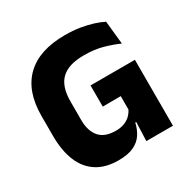

<svg xmlns="http://www.w3.org/2000/svg" viewBox="-152 -793 932 946"><g transform="rotate(-30 314.0 -319.5)"><path d="M259 14Q186 14 136.8 -17.5Q87.5 -49 63 -108.8Q38.5 -168.5 38.5 -252.5V-365Q38.5 -506 114.8 -579.5Q191 -653 337.5 -653Q382.5 -653 421 -646.8Q459.5 -640.5 491.2 -630.5Q523 -620.5 546.5 -608.5L560 -476.5Q522 -493.5 475.2 -506.8Q428.5 -520 368 -520Q280 -520 239 -480.2Q198 -440.5 198 -356V-251Q198 -188 227.8 -153.5Q257.5 -119 320.5 -119Q348.5 -119 369.2 -127.2Q390 -135.5 403.8 -149Q417.5 -162.5 425.5 -179V-301L446 -255L323 -254.5V-375H575.5V-106.5H422.5Q415 -72 397.2 -44.8Q379.5 -17.5 346.2 -1.8Q313 14 259 14ZM429 -131.5H575.5V0H424Z"/></g></svg>

Font: Anek Bangla
Style: Bold
Weight: 700
Designer: Sulekha Rajkumar (Bangla), Yesha Goshar (Latin)
Foundry: Ek Type
Version: Version 1.003